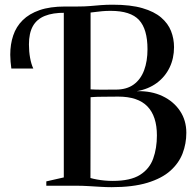

<svg xmlns="http://www.w3.org/2000/svg" viewBox="-20 -770 809 796"><path d="M442.5 6Q421.5 6 396.5 4.5Q371.5 3 346 1.5Q320.5 0 298.5 0H172V-18L244.5 -34.5V-743H300.5Q331 -743 354 -745Q377 -747 399 -748.8Q421 -750.5 447.5 -750.5Q521.5 -750.5 570.5 -736.2Q619.5 -722 648.2 -697.2Q677 -672.5 689.2 -641Q701.5 -609.5 701.5 -574.5Q701.5 -528 683 -489.8Q664.5 -451.5 630 -426Q595.5 -400.5 547.5 -392Q607.5 -393.5 653.8 -371.5Q700 -349.5 726.2 -310.2Q752.5 -271 752.5 -219.5Q752.5 -174.5 737 -134Q721.5 -93.5 686.2 -62Q651 -30.5 591 -12.2Q531 6 442.5 6ZM447.5 -20Q521 -20 560.5 -45Q600 -70 615.2 -112.8Q630.5 -155.5 630.5 -208.5Q630.5 -288 591.2 -328.8Q552 -369.5 470 -369.5Q456.5 -369.5 441 -369.2Q425.5 -369 410 -369Q394.5 -369 380 -368.5Q365.5 -368 355.5 -367L355 -32Q367 -28.5 382.2 -25.8Q397.5 -23 414 -21.5Q430.5 -20 447.5 -20ZM459.5 -398.5Q505.5 -398.5 534.5 -419.8Q563.5 -441 577.5 -478.8Q591.5 -516.5 591.5 -566Q591.5 -649 556.5 -687Q521.5 -725 439 -725Q418.5 -725 403.2 -723.5Q388 -722 376.5 -720.5Q365 -719 355.5 -718V-399.5Q366 -399 380 -398.5Q394 -398 408.8 -398.2Q423.5 -398.5 436.8 -398.5Q450 -398.5 459.5 -398.5ZM27 -486Q25 -499.5 23.8 -514.5Q22.5 -529.5 22.5 -543Q22.5 -586.5 34.8 -623Q47 -659.5 74 -686.2Q101 -713 144.2 -728Q187.5 -743 249.5 -743L254.5 -730L249.5 -717Q199 -717.5 165.8 -704Q132.5 -690.5 116.2 -661.5Q100 -632.5 100 -586Q100 -556 104.8 -530Q109.5 -504 118 -486Z"/></svg>

Font: Merriweather 144pt
Style: Regular
Weight: 400
Version: Version 2.100